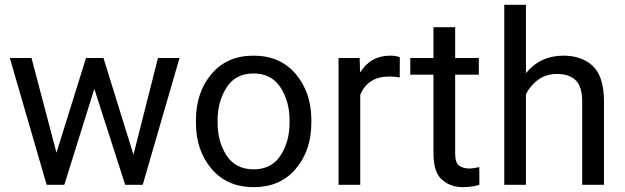

<svg xmlns="http://www.w3.org/2000/svg" viewBox="-20 -770 2603 800"><path d="M728 -528.3 574.7 0H501.5L373 -399.9L248 0H174.3L21 -528.3H111.3L215.3 -133.8L338.4 -528.3H411.1L536.1 -125.5L638.2 -528.3Z M796.4 -269.5Q796.4 -384.3 860.8 -461.2Q925.3 -538.1 1036.1 -538.1Q1147 -538.1 1211.4 -462.6Q1275.9 -387.2 1277.3 -274.4V-258.3Q1277.3 -143.6 1212.6 -66.9Q1147.9 9.8 1037.1 9.8Q925.8 9.8 861.1 -66.9Q796.4 -143.6 796.4 -258.3ZM886.7 -258.3Q886.7 -179.7 924.1 -122.1Q961.4 -64.5 1037.1 -64.5Q1110.8 -64.5 1148.4 -121.3Q1186 -178.2 1186.5 -256.8V-269.5Q1186.5 -347.2 1148.9 -405.5Q1111.3 -463.9 1036.1 -463.9Q961.4 -463.9 924.1 -405.5Q886.7 -347.2 886.7 -269.5Z M1601.6 -451.2Q1513.2 -451.2 1481 -375V0H1390.6V-528.3H1478.5L1480.5 -467.8Q1523.9 -538.1 1606 -538.1Q1631.3 -538.1 1646 -531.2L1645.5 -447.3Q1625.5 -451.2 1601.6 -451.2Z M1977.5 0Q1946.8 9.8 1907.7 9.8Q1857.4 9.8 1821.8 -21Q1786.1 -51.8 1786.1 -131.3V-459H1689.5V-528.3H1786.1V-656.7H1876.5V-528.3H1975.1V-459H1876.5V-130.9Q1876.5 -90.3 1894 -79.1Q1911.6 -67.9 1934.6 -67.9Q1951.7 -67.9 1977.1 -73.7Z M2300.3 -461.9Q2256.8 -461.9 2223.6 -438.5Q2190.4 -415 2171.4 -377.4V0H2081.1V-750H2171.4V-465.3Q2231.4 -538.1 2327.1 -538.1Q2404.8 -538.1 2450.4 -494.6Q2496.1 -451.2 2496.6 -348.6V0H2405.8V-347.2Q2405.8 -409.2 2378.7 -435.5Q2351.6 -461.9 2300.3 -461.9Z"/></svg>

Font: Roboto21382017
Style: Regular
Weight: 400
Designer: Christian Robertson
Foundry: Google
Version: Version 2.138; 2017